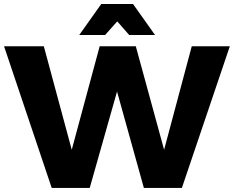

<svg xmlns="http://www.w3.org/2000/svg" viewBox="-22 -930 1157 950"><path d="M558.1 -824.2 498 -756.8H370.1L479 -910.2H636.2L745.1 -756.8H617.2ZM926.8 -701.2H1115.2L877.9 0H689.9L557.1 -477.1L421.9 0H233.9L-2 -701.2H194.8L333 -189L471.2 -701.2H649.9L790 -189Z"/></svg>

Font: Montserrat-Arabic
Style: Bold
Weight: 700
Designer: Mohamed Gaber
Foundry: Kief Type Foundry
Version: Version 5.008;PS 005.008;hotconv 1.0.88;makeotf.lib2.5.64775